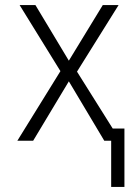

<svg xmlns="http://www.w3.org/2000/svg" viewBox="-20 -552 540 753"><path d="M48 0 217 -273 57 -532H119L250 -314L383 -532H445L282 -271L422 -48H468V181H416V0H389L250 -233L110 0Z"/></svg>

Font: Noto Sans Mono ExtraCondensed Light
Style: Regular
Weight: 300
Width: 2
Designer: Monotype Design Team
Foundry: Monotype Imaging Inc.
Version: Version 2.014; ttfautohint (v1.8.4.7-5d5b)